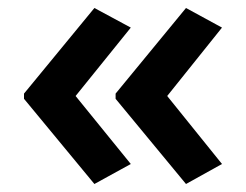

<svg xmlns="http://www.w3.org/2000/svg" viewBox="-20 -510 615 480"><path d="M40 -276 216 -490 307 -441 169 -270 307 -100 216 -50 40 -263ZM269 -276 445 -490 535 -441 398 -270 535 -100 445 -50 269 -263Z"/></svg>

Font: Noto Sans Malayalam SemiBold
Style: Regular
Weight: 600
Designer: Jelle Bosma - Monotype Design Team
Foundry: Monotype Imaging Inc.
Version: Version 2.104; ttfautohint (v1.8.4.7-5d5b)